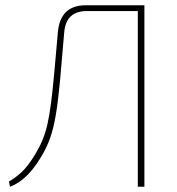

<svg xmlns="http://www.w3.org/2000/svg" viewBox="-20 -710 672 730"><path d="M515 -690V-668H310Q230 -668 224 -585Q215 -476 208 -401Q201 -326 192.5 -275Q184 -224 171 -186.5Q158 -149 136 -113Q122 -89 103.5 -66Q85 -43 63.5 -26Q42 -9 18 0L14 -20Q36 -32 60.5 -54Q85 -76 113 -122Q130 -150 141.5 -177.5Q153 -205 160.5 -238.5Q168 -272 174 -318Q180 -364 186 -429.5Q192 -495 200 -587Q209 -690 306 -690ZM529 -690V0H504V-690Z"/></svg>

Font: Exo 2 Thin
Style: Regular
Weight: 250
Designer: Natanael Gama
Foundry: Natanael Gama
Version: Version 2.010